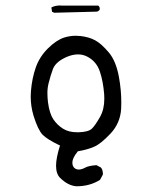

<svg xmlns="http://www.w3.org/2000/svg" viewBox="-20 -541 540 684"><path d="M335.4 -510.3Q335.4 -516.6 330.1 -521H200.7Q197.3 -521.5 193.8 -521.5Q177.7 -521.5 164.1 -515.1L163.1 -513.7L165.5 -499L173.3 -495.6L323.2 -499.5Q330.1 -499.5 335 -506.3Q335.4 -508.3 335.4 -510.3ZM255.4 -69.8Q224.6 -69.8 204.6 -82.5Q183.6 -95.7 169.9 -116.2Q156.2 -136.7 150.9 -176.8Q148.9 -192.9 148.9 -210.4Q148.9 -228 153.3 -245.1Q160.2 -272.9 168.9 -295.9Q179.2 -321.8 219.2 -338.9Q239.7 -347.2 258.1 -347.2Q276.4 -347.2 292.5 -338.4Q324.2 -321.3 335.9 -285.6Q347.2 -252.4 351.1 -205.6Q351.6 -197.3 351.6 -189Q351.6 -151.4 336.4 -124.5Q317.9 -92.3 307.1 -82.5Q294.4 -70.8 260.3 -69.8Q257.8 -69.8 255.4 -69.8ZM323.7 47.4Q295.9 49.3 283.4 56.2Q271 63 260.7 63Q250.5 63 244.1 56.4Q237.8 49.8 237.8 38.1Q237.8 22.5 255.4 0.5L257.3 -2Q291.5 -7.8 314.9 -18.1Q337.9 -27.3 373.3 -64.7Q408.7 -102.1 411.6 -153.8Q412.1 -165 412.1 -176.8Q412.1 -220.2 403.8 -266.1Q393.6 -323.2 367.7 -354Q341.3 -385.3 319.3 -397.2Q297.4 -409.2 267.1 -412.6Q258.3 -413.6 250 -413.6Q229 -413.6 208.5 -407.2Q180.2 -397.9 150.4 -368.2Q120.6 -338.4 107.4 -300.5Q94.2 -262.7 90.3 -217.3Q89.4 -207 89.4 -197.3Q89.4 -162.1 99.6 -128.4Q115.2 -78.1 132.3 -60.5Q148.9 -44.4 187 -25.9L193.8 -22.9Q179.7 22 179.7 49.3Q179.7 78.1 193.8 92.3Q222.2 120.6 252.4 122.6Q300.3 122.6 336.4 99.6L346.2 81.5Q346.7 79.6 346.7 76.9Q346.7 74.2 345.7 70.3Q344.7 62 339.4 55.7Z"/></svg>

Font: NaikaiFont
Style: Light
Weight: 300
Version: Version 1.89